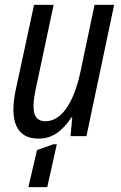

<svg xmlns="http://www.w3.org/2000/svg" viewBox="-20 -556 494 784"><path d="M137 10C191 10 231 -16 272 -77H275L268 0H333L446 -536H366L309 -265C280 -128 227 -61 166 -61C119 -61 106 -99 126 -193L199 -536H119L44 -188C17 -59 49 10 137 10ZM96 208H173L212 33H198L131 57Z"/></svg>

Font: Noto Sans Condensed
Style: Italic
Weight: 400
Width: 3
Italic angle: -12°
Designer: Monotype Design Team
Foundry: Monotype Imaging Inc.
Version: Version 2.013